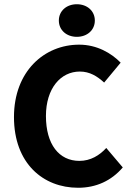

<svg xmlns="http://www.w3.org/2000/svg" viewBox="-20 -875 622 907"><path d="M258 -778C258 -733 294 -701 343 -701C392 -701 428 -733 428 -778C428 -823 392 -855 343 -855C294 -855 258 -823 258 -778ZM46 -322C46 -103 184 12 349 12C434 12 506 -21 560 -84L482 -176C450 -141 408 -115 355 -115C259 -115 197 -193 197 -327C197 -458 267 -537 357 -537C404 -537 439 -515 472 -485L550 -579C506 -624 438 -664 354 -664C189 -664 46 -538 46 -322Z"/></svg>

Font: Cambridge Sans Bold
Style: Regular
Weight: 700
Version: Version 2.020;PS 002.020;hotconv 1.0.88;makeotf.lib2.5.64775